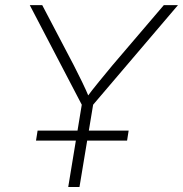

<svg xmlns="http://www.w3.org/2000/svg" viewBox="-20 -748 732 768"><path d="M252.9 0 307.1 -329.1 99.1 -727.5H148.9L274.9 -487.3Q292 -453.6 308.1 -420.9Q324.2 -388.2 339.4 -351.1H321.3Q348.6 -388.2 375.7 -421.1Q402.8 -454.1 430.2 -487.3L635.3 -727.5H691.9L352.5 -329.1L297.9 0ZM124 -185.5 130.4 -225.6H494.6L488.3 -185.5Z"/></svg>

Font: Inter 20pt ExtraLight
Style: Italic
Weight: 250
Italic angle: -9.3988°
Version: Version 4.001;git-66647c0bb